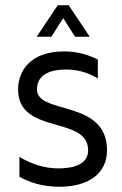

<svg xmlns="http://www.w3.org/2000/svg" viewBox="-20 -704 466 732"><path d="M242 -684H200L120 -564H176L221 -635L266 -564H322L242 -684ZM121 -363C121 -426 182 -439 233 -439C286 -439 327 -421 353 -405V-477C321 -493 278 -508 225 -508C95 -508 49 -433 49 -363C49 -188 316 -265 316 -131C316 -74 254 -62 202 -62C150 -62 98 -79 54 -106V-30C90 -10 140 8 206 8C320 8 388 -44 388 -131C388 -327 121 -265 121 -363Z"/></svg>

Font: Maven Pro
Style: Regular
Weight: 400
Designer: Joe Prince
Foundry: Joe Prince
Version: Version 1.003